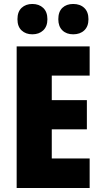

<svg xmlns="http://www.w3.org/2000/svg" viewBox="-20 -948 515 968"><path d="M432 0H64V-714H432V-567H241V-443H418V-296H241V-149H432ZM68 -851Q68 -889 89 -908.5Q110 -928 143 -928Q177 -928 198 -908Q219 -888 219 -851Q219 -815 198 -795Q177 -775 143 -775Q110 -775 89 -794.5Q68 -814 68 -851ZM274 -851Q274 -889 294.5 -908.5Q315 -928 349 -928Q384 -928 405 -908Q426 -888 426 -851Q426 -815 405 -795Q384 -775 349 -775Q315 -775 294.5 -795Q274 -815 274 -851Z"/></svg>

Font: Noto Sans Kannada Condensed Black
Style: Regular
Weight: 900
Width: 3
Designer: Jelle Bosma - Monotype Design Team
Foundry: Monotype Imaging Inc.
Version: Version 2.005; ttfautohint (v1.8.4.7-5d5b)